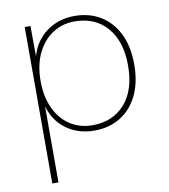

<svg xmlns="http://www.w3.org/2000/svg" viewBox="-81 -579 755 858"><g transform="rotate(-10 296.5 -150.0)"><path d="M87 210V-500H113L114 -363Q134 -432 188 -471Q242 -510 314 -510Q381 -510 432 -479Q483 -448 511.5 -390Q540 -332 540 -250Q540 -169 511.5 -110.5Q483 -52 432 -21Q381 10 314 10Q242 10 188.5 -28Q135 -66 115 -135V210ZM310 -15Q402 -15 457 -77Q512 -139 512 -250Q512 -361 457.5 -423.5Q403 -486 310 -486Q254 -486 210 -457Q166 -428 140.5 -375Q115 -322 115 -250Q115 -178 140 -125Q165 -72 209 -43.5Q253 -15 310 -15Z"/></g></svg>

Font: Work Sans ExtraLight
Style: Regular
Weight: 200
Designer: Wei Huang
Foundry: Wei Huang
Version: Version 2.010; ttfautohint (v1.8.3)